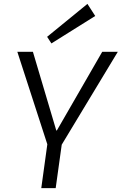

<svg xmlns="http://www.w3.org/2000/svg" viewBox="-20 -966 625 986"><path d="M69 -700H149L269 -296H272L505 -700H585L297 -223L266 0H192L223 -225ZM469 -884 244 -743 222 -777 429 -946Z"/></svg>

Font: Pathway Extreme 8pt Thin 12pt Light
Style: Italic
Weight: 300
Italic angle: -8°
Version: Version 1.001;gftools[0.9.26]